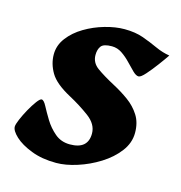

<svg xmlns="http://www.w3.org/2000/svg" viewBox="-88 -488 540 573"><g transform="rotate(15 182.5 -201.0)"><path d="M377.9 -378.9Q369.1 -365.7 354.2 -345.7Q339.4 -325.7 325.7 -310.3Q312 -294.9 305.2 -294.9Q297.4 -294.9 287.1 -304.9Q276.9 -314.9 264.4 -328.1Q252 -341.3 237.3 -351.3Q222.7 -361.3 205.6 -361.3Q180.2 -361.3 172.4 -351.1Q164.6 -340.8 164.6 -323.7Q164.6 -299.8 185.1 -284.9Q205.6 -270 241.2 -251Q266.1 -237.8 288.3 -221.7Q310.5 -205.6 324.7 -183.3Q338.9 -161.1 338.9 -129.4Q338.9 -98.1 318.4 -71.3Q297.9 -44.4 265.9 -24.4Q233.9 -4.4 198.7 6.8Q163.6 18.1 134.3 18.1Q90.3 18.1 57.1 5.1Q23.9 -7.8 5.6 -24.9Q-12.7 -42 -12.7 -54.7Q-12.7 -61.5 -5.9 -77.6Q1 -93.8 10.7 -111.3Q20.5 -128.9 29.8 -141.4Q39.1 -153.8 43.9 -153.8Q50.8 -153.8 59.3 -137.5Q67.9 -121.1 80.8 -99.9Q93.8 -78.6 113 -62.3Q132.3 -45.9 159.7 -45.9Q215.3 -45.9 215.3 -94.2Q215.3 -123 186 -144.8Q156.7 -166.5 123 -184.6Q75.7 -210 59.8 -237.1Q43.9 -264.2 43.9 -293Q43.9 -321.3 61.8 -344.7Q79.6 -368.2 107.9 -385Q136.2 -401.9 168.5 -411.1Q200.7 -420.4 229 -420.4Q262.2 -420.4 287.4 -411.4Q312.5 -402.3 334.2 -392.3Q356 -382.3 377.9 -378.9Z"/></g></svg>

Font: Dai Banna SIL
Style: Bold Italic
Weight: 700
Italic angle: -11°
Designer: Victor Gaultney
Foundry: SIL International
Version: Version 4.000